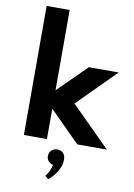

<svg xmlns="http://www.w3.org/2000/svg" viewBox="-115 -931 879 1260"><g transform="rotate(10 324.0 -301.0)"><path d="M90.5 0V-860H244V-325L433 -512H632L381.5 -261L643.5 0H446.5L244 -202.5V0ZM298 258 275.5 239.5Q287 227 298.2 203.8Q309.5 180.5 312 160Q293 155.5 281.2 141.8Q269.5 128 269.5 108.5Q269.5 85.5 284.8 70.5Q300 55.5 324 55.5Q348 55.5 363 70.5Q378 85.5 378 116Q378 151 356.2 189.5Q334.5 228 298 258Z"/></g></svg>

Font: Spartan Thin
Style: Bold
Weight: 700
Version: Version 1.004